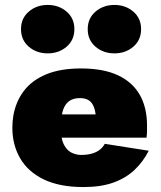

<svg xmlns="http://www.w3.org/2000/svg" viewBox="-20 -747 652 777"><path d="M136 -190H573Q575 -206 575 -219.5Q575 -233 575 -239Q575 -312 545.5 -363.5Q516 -415 457 -442.5Q398 -470 308 -470Q224 -470 166.5 -446Q109 -422 76.5 -379Q44 -336 34 -279Q32 -267 31 -255Q30 -243 30 -230Q30 -161 61.5 -106.5Q93 -52 157 -21Q221 10 318 10Q388 10 438.5 -8Q489 -26 524 -59Q559 -92 582 -137L404 -165Q396 -150 382.5 -140Q369 -130 350.5 -125Q332 -120 308 -120Q288 -120 269 -129.5Q250 -139 238 -163Q226 -187 226 -230L228 -250Q228 -283 236.5 -305.5Q245 -328 261.5 -339Q278 -350 303 -350Q323 -350 336 -343Q349 -336 356.5 -321.5Q364 -307 367 -284H136ZM335 -629Q335 -585 366.5 -558Q398 -531 443 -531Q488 -531 519.5 -558Q551 -585 551 -629Q551 -673 519.5 -700Q488 -727 443 -727Q398 -727 366.5 -700Q335 -673 335 -629ZM65 -629Q65 -585 96.5 -558Q128 -531 173 -531Q218 -531 249.5 -558Q281 -585 281 -629Q281 -673 249.5 -700Q218 -727 173 -727Q128 -727 96.5 -700Q65 -673 65 -629Z"/></svg>

Font: Jost Black
Style: Regular
Weight: 900
Version: Version 3.710